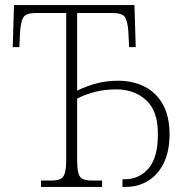

<svg xmlns="http://www.w3.org/2000/svg" viewBox="-20 -734 722 754"><path d="M141 0V-25H179Q203 -25 216 -30.5Q229 -36 234.5 -54Q240 -72 240 -108V-683H122Q83 -683 72.5 -667Q62 -651 59 -611L56 -549H30L35 -714H508L513 -549H487L484 -611Q481 -651 470.5 -667Q460 -683 420 -683H283V-378Q322 -397 361 -407Q400 -417 444 -417Q501 -417 546.5 -394.5Q592 -372 618.5 -326Q645 -280 646 -210Q646 -140 623 -93.5Q600 -47 561 -23.5Q522 0 475 0H461V-30H470Q528 -30 564.5 -74Q601 -118 600 -210Q600 -299 553.5 -341Q507 -383 437 -383Q394 -383 356.5 -374Q319 -365 283 -347V-109Q283 -72 288 -54Q293 -36 306 -30.5Q319 -25 343 -25H381V0Z"/></svg>

Font: Noto Serif SemiCondensed ExtraLight
Style: Regular
Weight: 200
Width: 4
Designer: Monotype Design Team
Foundry: Monotype Imaging Inc.
Version: Version 2.014